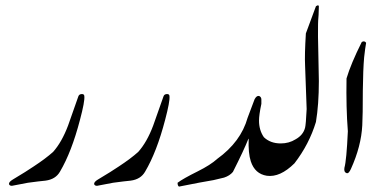

<svg xmlns="http://www.w3.org/2000/svg" viewBox="-20 -692 1401 708"><path d="M83 -18.1 23.9 -6.8Q15.1 -6.8 13.2 -13.2Q12.2 -21 26.9 -29.8Q79.1 -61 104 -78.1Q147.9 -106.9 175.8 -131.8Q208 -168 231 -229Q244.1 -265.1 269 -336.9Q272 -345.2 282.2 -345.2Q291 -345.2 291 -336.9Q293 -317.9 274.9 -250Q244.1 -131.8 201.2 -59.1Q185.1 -30.8 147.9 -25.9Q126 -23.9 83 -18.1Z M397 -18.1 337.9 -6.8Q329.1 -6.8 327.1 -13.2Q326.2 -21 340.8 -29.8Q393.1 -61 418 -78.1Q461.9 -106.9 489.7 -131.8Q522 -168 544.9 -229Q558.1 -265.1 583 -336.9Q585.9 -345.2 596.2 -345.2Q605 -345.2 605 -336.9Q606.9 -317.9 588.9 -250Q558.1 -131.8 515.1 -59.1Q499 -30.8 461.9 -25.9Q439.9 -23.9 397 -18.1Z M1107.9 -568.8 1145 -668.9Q1154.8 -675.8 1155.8 -668.9Q1155.8 -657.2 1154.8 -637.2Q1152.8 -613.8 1152.8 -603Q1151.9 -564 1153.8 -498Q1155.8 -421.9 1155.8 -393.1Q1155.8 -306.2 1145 -242.2Q1120.1 -160.2 1065.9 -89.8Q1012.7 -37.1 963.9 -43.9Q919.9 -50.8 904.8 -97.2Q895 -127 897 -180.2H896Q879.9 -139.2 838.9 -58.1Q827.1 -43.9 806.2 -37.1Q804.7 -37.1 767.1 -27.8Q725.1 -21 640.1 -3.9Q634.8 -6.8 634.8 -18.1Q654.8 -33.2 709 -60.1Q756.8 -84 780.8 -106Q868.2 -168.9 893.1 -257.8L918.9 -326.2Q926.8 -340.8 936 -337.9Q943.8 -334 943.8 -325.2Q943.8 -325.2 943.8 -309.1Q935.1 -268.1 935.1 -247.1Q935.1 -211.9 953.1 -186Q977.1 -163.1 1015.1 -163.1Q1045.9 -163.1 1069.8 -178.2Q1098.1 -193.8 1105 -221.2Q1107.9 -231.9 1110.8 -290L1105 -450.2Q1103 -490.2 1107.9 -568.8Z M1330.1 -534.2Q1326.7 -516.1 1322.8 -481Q1318.8 -436 1317.9 -356.9Q1317.9 -266.1 1315.9 -230Q1312 -152.8 1273.9 -68.8Q1266.6 -53.2 1260.7 -53.2Q1257.8 -53.2 1254.9 -55.2Q1248 -59.1 1250 -73.2Q1257.8 -100.1 1262.7 -208Q1255.9 -294.9 1257.8 -402.8Q1273.9 -457 1314 -537.1Q1323.7 -543 1330.1 -534.2Z"/></svg>

Font: Jameel Khushkhat-L
Style: Regular
Weight: 400
Version: Version 3.5